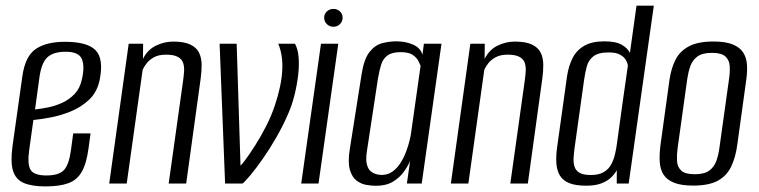

<svg xmlns="http://www.w3.org/2000/svg" viewBox="-20 -650 2687 680"><path d="M140.6 10.2Q93.3 10.2 64.7 -1.8Q36.1 -13.7 26.3 -44.6Q16.5 -75.5 24.4 -133.1L59.4 -381.5Q69.7 -452 107.3 -477Q145 -502 210 -502Q289.5 -502 318.6 -472Q347.7 -442 333.2 -367.9Q324.3 -323.9 295.5 -296.8Q266.8 -269.7 229.3 -254.8Q191.9 -239.8 156.1 -233.5Q120.4 -227.1 98.2 -225L83.5 -119.1Q76.2 -68.5 88.3 -48.5Q100.3 -28.6 144.5 -28.6Q188.8 -28.6 206.6 -47.8Q224.3 -67.1 231.2 -117.7L239.3 -177.6H300.7L293.7 -125.6Q286.5 -71.2 269.8 -41.9Q253.1 -12.6 222.2 -1.2Q191.2 10.2 140.6 10.2ZM104.1 -262.3Q123.8 -264.4 149.5 -269.5Q175.2 -274.5 200.4 -286Q225.5 -297.5 244.5 -317.5Q263.5 -337.6 270 -369Q280.6 -413.8 270.2 -440.2Q259.8 -466.7 212.7 -466.7Q169 -466.7 147.9 -447.2Q126.8 -427.6 119.6 -375.8Z M366.8 0 435.8 -495H486.9L486.3 -441.4Q502.5 -473.8 532.1 -488.3Q561.7 -502.7 593 -502.7Q632.4 -502.7 654.3 -492.1Q676.3 -481.4 685.1 -463.2Q693.8 -444.9 694.1 -421.4Q694.3 -398 690.7 -371.7L639.4 0H577.4L628.4 -363.6Q630.8 -380.5 631.9 -397.3Q633 -414 628.6 -427.2Q624.3 -440.3 610.2 -448.3Q596.2 -456.4 567.7 -456.4Q542.2 -456.4 525.5 -447.3Q508.9 -438.3 499.5 -426Q490 -413.8 485.2 -402.8L428.8 0Z M777.2 0 757.8 -495H818.2L831.8 -63.4Q835.2 -65.5 849.5 -84.7Q863.8 -103.8 883.2 -134.2Q902.6 -164.6 921.7 -201.6Q940.7 -238.5 953.5 -276.8Q976.5 -345.6 979.6 -399.9Q982.8 -454.2 965.4 -495H1024.8Q1034.9 -477 1037.5 -447.9Q1040 -418.9 1036 -384.2Q1032 -349.5 1023 -313.2Q1014 -276.9 999.7 -244.9Q981.9 -203.7 958.1 -162.5Q934.4 -121.3 910.3 -87Q886.2 -52.7 866.8 -29.4Q847.4 -6.2 838.9 0Z M1046.8 0 1116.8 -495H1178.1L1108.1 0ZM1160.9 -555.2Q1147.2 -555.2 1137.6 -564.6Q1128.1 -574 1128.1 -587.3Q1128.1 -600.6 1137.6 -609.5Q1147.2 -618.4 1160.9 -618.4Q1174.7 -618.4 1184 -609.5Q1193.4 -600.6 1193.4 -587.3Q1193.4 -574 1184 -564.6Q1174.7 -555.2 1160.9 -555.2Z M1311.3 8Q1297.1 8 1278.1 4.9Q1259.1 1.8 1243.2 -10.1Q1227.2 -22 1219.3 -48.1Q1211.4 -74.2 1218.7 -121L1260.5 -386Q1268.9 -440.7 1288.4 -465.5Q1307.9 -490.3 1333.2 -496.9Q1358.5 -503.6 1383.6 -503.6Q1416.5 -503.6 1442.8 -492.1Q1469.2 -480.5 1476.2 -456.2L1481.2 -495H1543.6L1473.6 0H1421L1432.5 -79.8Q1424.5 -61.3 1409.8 -41Q1395.1 -20.7 1371.3 -6.3Q1347.4 8 1311.3 8ZM1331.5 -30.4Q1353.9 -30.4 1370.7 -42.8Q1387.5 -55.2 1399.3 -74.2Q1411.1 -93.2 1418.8 -114.2Q1426.5 -135.2 1430.7 -152.7Q1434.9 -170.2 1435.9 -179.3L1469.6 -417.1Q1467.6 -422.4 1462 -433.7Q1456.5 -445 1442.4 -455.1Q1428.4 -465.3 1398.8 -465.3Q1368 -465.3 1352.1 -453.4Q1336.2 -441.6 1329.8 -420.8Q1323.4 -399.9 1318.6 -371.8L1278.9 -110.9Q1275.1 -83.5 1279.6 -67Q1284.1 -50.4 1293.6 -42.9Q1303.2 -35.4 1313.6 -32.9Q1324.1 -30.4 1331.5 -30.4Z M1576.8 0 1645.8 -495H1696.9L1696.3 -441.4Q1712.5 -473.8 1742.1 -488.3Q1771.7 -502.7 1803 -502.7Q1842.4 -502.7 1864.3 -492.1Q1886.3 -481.4 1895.1 -463.2Q1903.8 -444.9 1904.1 -421.4Q1904.3 -398 1900.7 -371.7L1849.4 0H1787.4L1838.4 -363.6Q1840.8 -380.5 1841.9 -397.3Q1843 -414 1838.6 -427.2Q1834.3 -440.3 1820.2 -448.3Q1806.2 -456.4 1777.7 -456.4Q1752.2 -456.4 1735.5 -447.3Q1718.9 -438.3 1709.5 -426Q1700 -413.8 1695.2 -402.8L1638.8 0Z M2056.1 7.7Q2018.9 7.7 1996.3 -1.4Q1973.7 -10.5 1962.9 -28.4Q1952.1 -46.2 1950.4 -72.7Q1948.7 -99.1 1953.8 -133.3L1988.2 -379.6Q1993.8 -416.5 2007.8 -444.1Q2021.7 -471.8 2049 -487.7Q2076.3 -503.6 2120.3 -503.6Q2161 -503.6 2181.8 -491.6Q2202.6 -479.7 2211 -462.8L2234.3 -630H2295.6L2206.6 0H2164.3L2164.5 -47Q2157.4 -34.3 2144.5 -21.7Q2131.5 -9 2110.1 -0.7Q2088.7 7.7 2056.1 7.7ZM2072.4 -30.2Q2101.3 -30.2 2118.5 -40.6Q2135.8 -51 2144.8 -68Q2153.9 -85 2158.5 -105.5Q2163.2 -125.9 2165.6 -145.6Q2174.9 -213.9 2184.3 -281.5Q2193.7 -349.1 2203.7 -417.1Q2203 -426.4 2196.7 -437.3Q2190.5 -448.3 2176.3 -456.3Q2162.1 -464.3 2135.7 -464.3Q2098.7 -464.3 2081.4 -450.4Q2064.1 -436.5 2058.2 -414.7Q2052.4 -392.8 2048.9 -368.7L2014.8 -125Q2012.4 -106.7 2011.4 -89.8Q2010.5 -72.9 2014.9 -59.4Q2019.2 -46 2032.4 -38.1Q2045.6 -30.2 2072.4 -30.2Z M2435.3 7.3Q2393.2 7.3 2367.9 -2.6Q2342.6 -12.5 2330.4 -31.1Q2318.3 -49.7 2316.6 -76.6Q2314.9 -103.6 2319.4 -138L2351.4 -369.4Q2357.2 -407.7 2372.1 -437.9Q2387 -468 2419 -485.5Q2450.9 -503 2507.3 -503Q2549.3 -503 2574.6 -492.8Q2599.9 -482.6 2611.8 -464.5Q2623.6 -446.3 2625.4 -422.2Q2627.2 -398 2623.3 -369.4L2591.3 -138.2Q2585.3 -92.4 2569.5 -59.8Q2553.7 -27.1 2522.1 -9.9Q2490.5 7.3 2435.3 7.3ZM2440.5 -32.9Q2474.7 -32.9 2492.2 -46Q2509.8 -59.2 2517.2 -80.5Q2524.6 -101.7 2527.7 -124.8L2562.2 -371.6Q2565.6 -395 2564.4 -415.7Q2563.3 -436.5 2549.5 -449.7Q2535.7 -462.8 2501.5 -462.8Q2467.3 -462.8 2449.7 -449.7Q2432.2 -436.5 2424.9 -415.7Q2417.7 -395 2414.2 -371.6L2379.8 -124.8Q2376.7 -101.7 2377.7 -80.5Q2378.7 -59.2 2392.5 -46Q2406.3 -32.9 2440.5 -32.9Z"/></svg>

Font: Alumni Sans Thin
Style: Italic
Weight: 100
Italic angle: -8°
Designer: Robert E. Leuschke
Foundry: Robert E. Leuschke
Version: Version 1.016